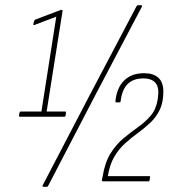

<svg xmlns="http://www.w3.org/2000/svg" viewBox="-20 -696 665 737"><path d="M57 -248Q52 -248 53 -253L55 -264Q56 -268 61 -268H139L196 -632L112 -600Q107 -599 108 -604L111 -615Q112 -619 116 -621L211 -657Q213 -658 215 -658H217Q221 -658 220 -653L159 -268H230Q234 -268 233 -262L232 -253Q231 -248 226 -248ZM146 21Q142 21 144 15L326 -334L504 -672Q506 -676 510 -676H521Q523 -676 524.5 -675Q526 -674 525 -671L346 -331L165 17Q164 21 159 21ZM375 0Q371 0 371 -4L374 -19Q383 -73 404.5 -107.5Q426 -142 454.5 -165.5Q483 -189 510.5 -208.5Q538 -228 558.5 -252Q579 -276 585 -313L586 -320Q598 -395 530 -395Q491 -395 469.5 -373Q448 -351 443 -307Q442 -303 438 -303H427Q423 -303 423 -307Q428 -359 456.5 -387Q485 -415 533 -415Q569 -415 588 -397.5Q607 -380 607 -345Q607 -303 593.5 -275Q580 -247 558 -226Q536 -205 510.5 -186.5Q485 -168 460.5 -146Q436 -124 418.5 -94Q401 -64 394 -20H553Q557 -20 556 -16L554 -4Q554 0 550 0Z"/></svg>

Font: Sofia Sans Condensed Thin
Style: Italic
Weight: 250
Italic angle: -9°
Version: Version 4.100